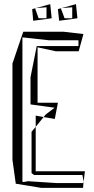

<svg xmlns="http://www.w3.org/2000/svg" viewBox="-20 -889 451 925"><path d="M115 -16 93 -12 88 -14V-709L216 -695H358V-667H157L127 -517V-386L243 -370L201 -338L190 -325L244 -316L259 -394H161V-661L249 -642H359L382 -725L287 -736H92L40 -583V-119L56 -4L178 16H380L382 -7H253ZM153 -64 152 -62V-278L132 -254V-55L144 -46H377L383 -13L389 -64ZM152 -332 190 -325 152 -278ZM384 -7H382L383 -13ZM135 -845 140 -789 229 -801 222 -869 153 -850 204 -854V-801H166L149 -849ZM148 -850H153L149 -849ZM259 -845 265 -789 353 -801 346 -869 277 -850 328 -854V-801H291L273 -849ZM273 -850H277L273 -849Z"/></svg>

Font: Quebrada
Style: Regular
Weight: 400
Designer: deFharo
Foundry: deFharo
Version: Version 1.034 2012